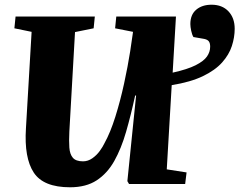

<svg xmlns="http://www.w3.org/2000/svg" viewBox="-20 -780 1015 814"><path d="M277 14Q164 14 123 -48.5Q82 -111 90 -236L114 -645L41 -660L46 -710H382L377 -660L298 -644L274 -222Q272 -183 274 -154.5Q276 -126 289 -111Q302 -96 332 -96Q353 -96 371.5 -109Q390 -122 403 -140Q416 -158 423 -173Q448 -218 469 -285Q490 -352 506 -425.5Q522 -499 532 -563L544 -645L468 -660L473 -710H726L712 -472Q775 -486 809.5 -503.5Q844 -521 857.5 -540.5Q871 -560 871 -582Q871 -597 865.5 -604.5Q860 -612 846 -615L800 -623Q794 -633 790.5 -650Q787 -667 787 -678Q787 -718 812 -739Q837 -760 877 -760Q922 -760 948.5 -732Q975 -704 975 -658Q975 -622 963 -585Q951 -548 921.5 -515Q892 -482 840 -457Q788 -432 708 -419L687 -62L771 -49L765 0H527L520 -12L557 -375H553Q535 -292 514.5 -221Q494 -150 464.5 -97.5Q435 -45 390 -15.5Q345 14 277 14Z"/></svg>

Font: Literata 36pt ExtraBold
Style: Italic
Weight: 800
Italic angle: -2°
Designer: Latin by Veronika Burian and Jose Scaglione. Greek by Irene Vlachou. Cyrillic by Vera Evstafieva
Foundry: TypeTogether
Version: Version 3.002